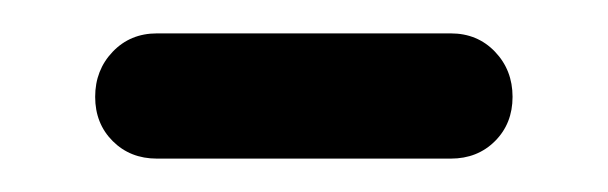

<svg xmlns="http://www.w3.org/2000/svg" viewBox="-20 -540 364 115"><path d="M74 -445Q58 -445 47.5 -455.5Q37 -466 37 -482Q37 -498 47.5 -509Q58 -520 74 -520H250Q266 -520 276.5 -509Q287 -498 287 -482Q287 -466 276.5 -455.5Q266 -445 250 -445Z"/></svg>

Font: Rounded Mplus 1c Medium
Style: Regular
Weight: 500
Version: Version 1.059.20150529